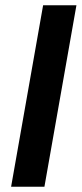

<svg xmlns="http://www.w3.org/2000/svg" viewBox="-20 -706 309 726"><path d="M22 0 143 -686H269L148 0Z"/></svg>

Font: Archivo SemiCondensed SemiBold
Style: Italic
Weight: 600
Width: 4
Italic angle: -10°
Designer: Hector Gatti
Foundry: Omnibus-Type
Version: Version 2.001